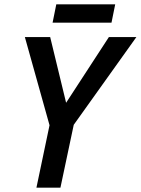

<svg xmlns="http://www.w3.org/2000/svg" viewBox="-20 -860 645 880"><path d="M94 -690H210L283 -389L479 -690H605L318 -288L257 0H147L207 -286ZM221 -756 238 -840H508L491 -756Z"/></svg>

Font: Radio Canada Condensed Medium
Style: Italic
Weight: 500
Width: 3
Italic angle: -12°
Designer: Charles Daoud, Etienne Aubert Bonn, Alexandre Saumier Demers, Jacques Le Bailly
Foundry: Radio-Canada
Version: Version 2.104; ttfautohint (v1.8.4.7-5d5b);gftools[0.9.28.de